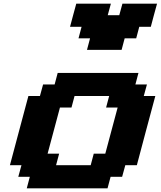

<svg xmlns="http://www.w3.org/2000/svg" viewBox="-20 -1020 871 1040"><path d="M125 0H562.5L579.1 -62.5H641.6L658.7 -125H721.2Q737.8 -187.5 771 -312.5Q804.2 -437.5 821.3 -500H758.8L775.9 -562.5H713.4L730 -625H292.5L275.9 -562.5H213.4L196.3 -500H133.8Q117.2 -437.5 83.7 -312.5Q50.3 -187.5 33.7 -125H96.2L79.1 -62.5H141.6ZM471.2 -125H283.7L300.3 -187.5H237.8Q249 -229 271.2 -312.3Q293.5 -395.5 304.7 -437.5H367.2L383.8 -500H571.3L554.7 -437.5H617.2Q606 -396 583.7 -312.5Q561.5 -229 550.3 -187.5H487.8ZM451.2 -750H638.7L655.3 -812.5H717.8L734.4 -875H796.9Q802.2 -896 813.5 -937.5Q824.7 -979 830.6 -1000H643.1L626 -937.5H563.5L580.6 -1000H393.1Q387.2 -979 376 -937.3Q364.7 -895.5 359.4 -875H421.9L405.3 -812.5H467.8Z"/></svg>

Font: Faithful 32x
Style: SemiboldOblique
Weight: 400
Foundry: Faithful Resource Pack
Version: Version 1.0; January 27, 2023